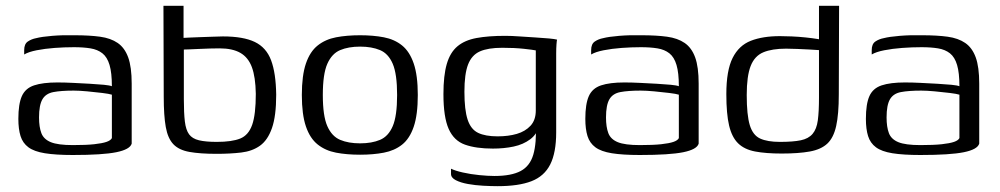

<svg xmlns="http://www.w3.org/2000/svg" viewBox="-20 -525 3432 659"><path d="M230 7Q171 7 134 1Q97 -5 77.5 -19.5Q58 -34 50.5 -58Q43 -82 43 -117Q43 -168 55 -195Q67 -222 97 -232Q127 -242 177 -242Q202 -242 231.5 -240.5Q261 -239 288.5 -237.5Q316 -236 336.5 -234Q357 -232 364 -229Q364 -275 356 -302Q348 -329 331.5 -342Q315 -355 290.5 -359Q266 -363 234 -363Q201 -363 167.5 -360.5Q134 -358 106 -352.5Q78 -347 63 -338V-353Q63 -374 75.5 -382.5Q88 -391 104 -394Q123 -399 159.5 -402Q196 -405 236 -404Q287 -404 323.5 -399Q360 -394 384 -377.5Q408 -361 420 -328Q432 -295 432 -238V-32Q426 -12 379 -2.5Q332 7 230 7ZM230 -27Q276 -27 303.5 -30Q331 -33 345.5 -38Q360 -43 364 -51V-200Q355 -203 330.5 -206Q306 -209 279 -211.5Q252 -214 233 -214Q190 -214 163.5 -209Q137 -204 125.5 -184Q114 -164 114 -122Q114 -89 122 -68Q130 -47 154.5 -37Q179 -27 230 -27Z M723 3Q667 3 630.5 -3.5Q594 -10 575 -30Q556 -50 549 -89Q542 -128 542 -193L541 -505H610V-395Q613 -395 629 -396Q645 -397 667 -397.5Q689 -398 710 -399Q731 -400 745 -400Q815 -400 854.5 -381Q894 -362 910.5 -318Q927 -274 928 -200Q928 -127 913.5 -85.5Q899 -44 872.5 -25Q846 -6 808 -1.5Q770 3 723 3ZM724 -38Q776 -38 804.5 -49.5Q833 -61 845.5 -96.5Q858 -132 858 -203Q857 -261 844.5 -294.5Q832 -328 805 -343.5Q778 -359 734 -359Q720 -359 701 -358.5Q682 -358 662.5 -357Q643 -356 628.5 -355.5Q614 -355 611 -355V-185Q611 -137 614.5 -108Q618 -79 629 -64Q640 -49 663 -43.5Q686 -38 724 -38Z M1216 6Q1170 6 1133.5 -1Q1097 -8 1070.5 -29Q1044 -50 1030 -91Q1016 -132 1016 -199Q1016 -266 1030 -307Q1044 -348 1070.5 -369Q1097 -390 1133.5 -397Q1170 -404 1216 -404Q1261 -404 1297.5 -397Q1334 -390 1360 -369Q1386 -348 1400 -307Q1414 -266 1414 -199Q1414 -131 1400 -90Q1386 -49 1360 -28.5Q1334 -8 1297.5 -1Q1261 6 1216 6ZM1216 -33Q1256 -33 1284.5 -45Q1313 -57 1328 -92Q1343 -127 1343 -199Q1343 -271 1328 -306Q1313 -341 1284.5 -353Q1256 -365 1216 -365Q1176 -365 1147.5 -353Q1119 -341 1103.5 -306Q1088 -271 1088 -199Q1088 -127 1103.5 -92Q1119 -57 1147.5 -45Q1176 -33 1216 -33Z M1688 114Q1666 114 1638.5 112.5Q1611 111 1586 106.5Q1561 102 1544.5 93.5Q1528 85 1528 72Q1528 68 1528 62Q1528 56 1528 54Q1542 61 1568.5 67Q1595 73 1625 76Q1655 79 1677 79Q1735 79 1767 62Q1799 45 1810.5 5.5Q1822 -34 1819 -99H1834Q1824 -65 1800 -47Q1776 -29 1743 -22Q1710 -15 1672 -15Q1614 -15 1576 -28.5Q1538 -42 1520 -82.5Q1502 -123 1502 -202Q1502 -266 1513.5 -305.5Q1525 -345 1550 -366Q1575 -387 1615.5 -394.5Q1656 -402 1714 -402Q1736 -402 1763 -400Q1790 -398 1817 -396.5Q1844 -395 1864.5 -393Q1885 -391 1892 -389Q1891 -386 1890 -372.5Q1889 -359 1889 -341.5Q1889 -324 1889 -308V-71Q1889 -1 1868.5 39.5Q1848 80 1804 97Q1760 114 1688 114ZM1688 -57Q1725 -57 1754 -65.5Q1783 -74 1801 -93.5Q1819 -113 1819 -146V-352Q1810 -354 1778 -357.5Q1746 -361 1704 -361Q1655 -361 1627 -348.5Q1599 -336 1586.5 -303.5Q1574 -271 1574 -210Q1574 -148 1585 -114.5Q1596 -81 1621 -69Q1646 -57 1688 -57Z M2176 7Q2117 7 2080 1Q2043 -5 2023.5 -19.5Q2004 -34 1996.5 -58Q1989 -82 1989 -117Q1989 -168 2001 -195Q2013 -222 2043 -232Q2073 -242 2123 -242Q2148 -242 2177.5 -240.5Q2207 -239 2234.5 -237.5Q2262 -236 2282.5 -234Q2303 -232 2310 -229Q2310 -275 2302 -302Q2294 -329 2277.5 -342Q2261 -355 2236.5 -359Q2212 -363 2180 -363Q2147 -363 2113.5 -360.5Q2080 -358 2052 -352.5Q2024 -347 2009 -338V-353Q2009 -374 2021.5 -382.5Q2034 -391 2050 -394Q2069 -399 2105.5 -402Q2142 -405 2182 -404Q2233 -404 2269.5 -399Q2306 -394 2330 -377.5Q2354 -361 2366 -328Q2378 -295 2378 -238V-32Q2372 -12 2325 -2.5Q2278 7 2176 7ZM2176 -27Q2222 -27 2249.5 -30Q2277 -33 2291.5 -38Q2306 -43 2310 -51V-200Q2301 -203 2276.5 -206Q2252 -209 2225 -211.5Q2198 -214 2179 -214Q2136 -214 2109.5 -209Q2083 -204 2071.5 -184Q2060 -164 2060 -122Q2060 -89 2068 -68Q2076 -47 2100.5 -37Q2125 -27 2176 -27Z M2473 -202Q2473 -283 2494.5 -326Q2516 -369 2557 -385Q2598 -401 2657 -401Q2674 -401 2697.5 -400Q2721 -399 2745 -396.5Q2769 -394 2787 -391Q2805 -388 2812 -385L2791 -375V-505H2860L2859 -201Q2859 -133 2850 -92.5Q2841 -52 2819.5 -32Q2798 -12 2759.5 -5Q2721 2 2663 2Q2609 2 2572 -5Q2535 -12 2513.5 -33Q2492 -54 2482.5 -94Q2473 -134 2473 -202ZM2657 -38Q2702 -38 2728.5 -43.5Q2755 -49 2769 -65.5Q2783 -82 2787 -112Q2791 -142 2791 -191V-353Q2780 -354 2759.5 -355Q2739 -356 2717 -357Q2695 -358 2678 -358Q2630 -358 2600 -345.5Q2570 -333 2556.5 -298.5Q2543 -264 2543 -199Q2543 -130 2553.5 -95.5Q2564 -61 2589 -49.5Q2614 -38 2657 -38Z M3139 7Q3080 7 3043 1Q3006 -5 2986.5 -19.5Q2967 -34 2959.5 -58Q2952 -82 2952 -117Q2952 -168 2964 -195Q2976 -222 3006 -232Q3036 -242 3086 -242Q3111 -242 3140.5 -240.5Q3170 -239 3197.5 -237.5Q3225 -236 3245.5 -234Q3266 -232 3273 -229Q3273 -275 3265 -302Q3257 -329 3240.5 -342Q3224 -355 3199.5 -359Q3175 -363 3143 -363Q3110 -363 3076.5 -360.5Q3043 -358 3015 -352.5Q2987 -347 2972 -338V-353Q2972 -374 2984.5 -382.5Q2997 -391 3013 -394Q3032 -399 3068.5 -402Q3105 -405 3145 -404Q3196 -404 3232.5 -399Q3269 -394 3293 -377.5Q3317 -361 3329 -328Q3341 -295 3341 -238V-32Q3335 -12 3288 -2.5Q3241 7 3139 7ZM3139 -27Q3185 -27 3212.5 -30Q3240 -33 3254.5 -38Q3269 -43 3273 -51V-200Q3264 -203 3239.5 -206Q3215 -209 3188 -211.5Q3161 -214 3142 -214Q3099 -214 3072.5 -209Q3046 -204 3034.5 -184Q3023 -164 3023 -122Q3023 -89 3031 -68Q3039 -47 3063.5 -37Q3088 -27 3139 -27Z"/></svg>

Font: Genos
Style: Regular
Weight: 400
Designer: Robert E. Leuschke
Foundry: Robert E. Leuschke
Version: Version 1.010